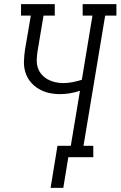

<svg xmlns="http://www.w3.org/2000/svg" viewBox="-20 -755 579 922"><path d="M223 147 256 -55H320L364 -319Q340 -311 316 -307Q292 -303 268 -303Q240 -303 214 -309Q188 -315 165.5 -328.5Q143 -342 126.5 -362Q110 -382 102 -407.5Q94 -433 95 -460.5Q96 -488 100 -516L128 -680H81V-735H243V-680H189L160 -507Q157 -487 156.5 -467Q156 -447 162 -429Q168 -411 180.5 -397Q193 -383 209 -374Q225 -365 244.5 -360.5Q264 -356 284 -356Q306 -356 328.5 -360.5Q351 -365 373 -372L424 -680H377V-735H539V-680H485L381 -55H428V0H308L284 147Z"/></svg>

Font: Iosevka Slab Light
Style: Italic
Weight: 300
Italic angle: -9°
Monospace: yes
Designer: Belleve Invis
Foundry: Belleve Invis
Version: Version 11.1.1; ttfautohint (v1.8.3)